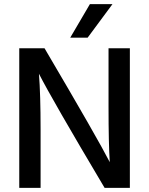

<svg xmlns="http://www.w3.org/2000/svg" viewBox="-20 -907 720 927"><path d="M403 -725H319L414 -887H523ZM176 0H73V-674H195Q454 -234 510 -124Q504 -215 504 -391V-674H607V0H485Q230 -429 168 -551Q176 -451 176 -282Z"/></svg>

Font: Hind Mysuru Medium
Style: Regular
Weight: 500
Designer: Manushi Parikh, Hitesh Malaviya
Foundry: Indian Type Foundry
Version: Version 0.703;PS 1.0;hotconv 1.0.86;makeotf.lib2.5.63406